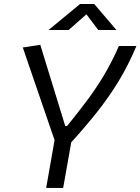

<svg xmlns="http://www.w3.org/2000/svg" viewBox="-20 -918 686 938"><path d="M205.6 0 246.6 -233.4 91.3 -686 176.8 -699.2 298.8 -302.2H307.6Q361.8 -368.7 406.5 -428.7Q451.2 -488.8 489.3 -552.7Q527.3 -616.7 561 -693.4H646.5Q607.4 -600.1 559.6 -521.5Q511.7 -442.9 454.1 -370.4Q396.5 -297.9 328.1 -222.7L288.6 0ZM217.3 -771.5 371.1 -898.4H440.4L548.8 -771.5H460L402.3 -848.1L315.4 -771.5Z"/></svg>

Font: Cascadia Code NF SemiLight
Style: Italic
Weight: 350
Italic angle: -10°
Monospace: yes
Designer: Aaron Bell
Foundry: Saja Typeworks
Version: Version 2404.023; ttfautohint (v1.8.4)